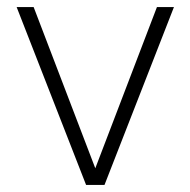

<svg xmlns="http://www.w3.org/2000/svg" viewBox="-20 -522 537 542"><path d="M223 0 27 -502H75L249 -47L423 -502H471L275 0Z"/></svg>

Font: DM Sans 16pt ExtraLight
Style: Regular
Weight: 250
Version: Version 4.004;gftools[0.9.30]